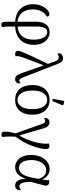

<svg xmlns="http://www.w3.org/2000/svg" viewBox="960 -1746 1013 2974"><g transform="rotate(90 1467.0 -259.5)"><path d="M362 227Q344 227 334.5 219.5Q325 212 321 192.5Q317 173 317 139V-309Q317 -409 358.5 -465Q400 -521 481 -521Q535 -521 579 -491Q623 -461 649 -406.5Q675 -352 675 -278Q675 -186 638 -120.5Q601 -55 532 -21Q463 13 367 13L363 -24Q477 -25 536 -89.5Q595 -154 595 -276Q595 -341 579.5 -387.5Q564 -434 538 -459Q512 -484 478 -484Q431 -484 411 -440Q391 -396 391 -317V102Q391 140 393.5 166.5Q396 193 401 210Q395 217 384.5 222Q374 227 362 227ZM341 13Q202 12 124 -63Q46 -138 46 -267Q46 -327 62.5 -374Q79 -421 103.5 -453.5Q128 -486 154 -502.5Q180 -519 200 -519Q217 -519 227.5 -507.5Q238 -496 238 -476Q208 -464 182.5 -434.5Q157 -405 141.5 -360Q126 -315 126 -259Q126 -195 149 -141.5Q172 -88 220 -56Q268 -24 343 -23Z M1206 13Q1180 13 1163 -0.5Q1146 -14 1134 -39.5Q1122 -65 1110 -98L954 -540Q940 -586 928 -613Q916 -640 902 -651.5Q888 -663 869 -663Q851 -663 836 -656Q821 -649 814 -641Q811 -645 808.5 -652Q806 -659 806 -666Q806 -695 829 -712Q852 -729 881 -729Q914 -729 933 -710Q952 -691 967.5 -655Q983 -619 1001 -567L1169 -135Q1185 -94 1197.5 -73Q1210 -52 1231 -52Q1242 -52 1250.5 -58.5Q1259 -65 1263 -72Q1267 -68 1270 -60.5Q1273 -53 1273 -42Q1273 -31 1266 -18Q1259 -5 1244 4Q1229 13 1206 13ZM816 13Q799 13 787.5 6Q776 -1 771.5 -11.5Q767 -22 767 -30Q767 -44 778 -75.5Q789 -107 808 -150.5Q827 -194 850 -243Q873 -292 896.5 -341Q920 -390 940.5 -433Q961 -476 975 -505L1009 -476Q1000 -448 984.5 -408Q969 -368 951 -321.5Q933 -275 915 -228.5Q897 -182 881.5 -140.5Q866 -99 857.5 -68Q849 -37 849 -21Q849 -15 850 -8.5Q851 -2 854 3Q848 7 838 10Q828 13 816 13Z M1527 13Q1419 13 1358.5 -57.5Q1298 -128 1298 -254Q1298 -338 1326.5 -397.5Q1355 -457 1407.5 -489Q1460 -521 1530 -521Q1599 -521 1649.5 -489Q1700 -457 1728.5 -397.5Q1757 -338 1757 -254Q1757 -128 1696.5 -57.5Q1636 13 1527 13ZM1527 -23Q1592 -23 1631.5 -83Q1671 -143 1671 -254Q1671 -365 1632.5 -424.5Q1594 -484 1527 -484Q1462 -484 1422.5 -424.5Q1383 -365 1383 -254Q1383 -143 1423.5 -83Q1464 -23 1527 -23ZM1546 -563Q1538 -563 1527 -564.5Q1516 -566 1511 -570L1544 -746Q1562 -747 1582.5 -741.5Q1603 -736 1614 -727Z M2081 30 2052 25 1903 -398Q1892 -428 1880 -440.5Q1868 -453 1853 -453Q1841 -453 1832.5 -447Q1824 -441 1819 -433Q1814 -438 1811 -445Q1808 -452 1808 -462Q1808 -481 1825.5 -500Q1843 -519 1876 -519Q1911 -519 1935.5 -492.5Q1960 -466 1974 -408L2087 -20L2065 -32Q2094 -71 2119 -124Q2144 -177 2164 -236Q2184 -295 2195.5 -355Q2207 -415 2207 -469Q2207 -484 2205.5 -494Q2204 -504 2201 -508Q2209 -513 2220 -516Q2231 -519 2243 -519Q2266 -519 2277.5 -505Q2289 -491 2289 -470Q2289 -423 2276 -367Q2263 -311 2241.5 -254Q2220 -197 2194 -145Q2168 -93 2140 -54ZM2064 225Q2039 225 2029 212.5Q2019 200 2019 170Q2019 142 2024 107Q2029 72 2038 38Q2047 4 2057 -19L2099 -14Q2096 31 2095 75Q2094 119 2096.5 154.5Q2099 190 2103 208Q2097 216 2086 220.5Q2075 225 2064 225Z M2566 13Q2534 13 2501.5 -1Q2469 -15 2441.5 -45Q2414 -75 2397.5 -123Q2381 -171 2381 -238Q2381 -314 2408 -378.5Q2435 -443 2484.5 -482Q2534 -521 2602 -521Q2644 -521 2676.5 -503.5Q2709 -486 2732.5 -455.5Q2756 -425 2770 -382L2754 -333Q2743 -392 2707.5 -430Q2672 -468 2620 -468Q2577 -468 2546.5 -446.5Q2516 -425 2496.5 -391Q2477 -357 2468 -317.5Q2459 -278 2459 -241Q2459 -187 2472.5 -142.5Q2486 -98 2513 -72.5Q2540 -47 2582 -47Q2614 -47 2638 -62Q2662 -77 2679 -102Q2696 -127 2707.5 -159Q2719 -191 2727 -226Q2735 -261 2740 -293L2766 -436Q2770 -460 2771.5 -478Q2773 -496 2771 -510Q2776 -513 2784 -514.5Q2792 -516 2800 -516Q2821 -516 2835 -505.5Q2849 -495 2854 -477.5Q2859 -460 2852 -437L2797 -224Q2798 -143 2813.5 -98Q2829 -53 2865 -53Q2882 -53 2894.5 -59Q2907 -65 2915 -78Q2926 -66 2926 -47Q2926 -22 2905.5 -4.5Q2885 13 2851 13Q2803 13 2776.5 -31.5Q2750 -76 2748 -172L2753 -168Q2741 -119 2716.5 -77.5Q2692 -36 2655 -11.5Q2618 13 2566 13Z"/></g></svg>

Font: Arima
Style: Regular
Weight: 400
Designer: Joana Correia and Natanael Gama
Foundry: NDISCOVER
Version: Version 1.101;gftools[0.9.23]